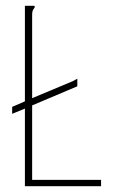

<svg xmlns="http://www.w3.org/2000/svg" viewBox="-20 -643 415 663"><path d="M66 0V-268L22 -250V-274L66 -293V-623H97Q100 -623 100 -621Q100 -616 95.5 -611Q91 -606 91 -590V-304L232 -363Q237 -366 241 -368Q245 -370 247 -371V-345L91 -279V-22H329V0Z"/></svg>

Font: Inconsolata Condensed ExtraLight
Style: Regular
Weight: 200
Width: 3
Monospace: yes
Designer: Raph Levien, Cyreal, Brenton Simpson
Foundry: Raph Levien, Cyreal, Google
Version: Version 3.100; ttfautohint (v1.8.4.7-5d5b)